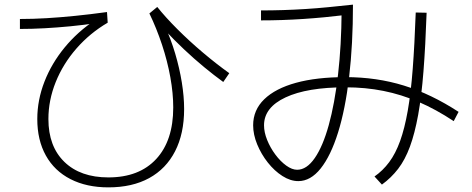

<svg xmlns="http://www.w3.org/2000/svg" viewBox="-20 -764 2040 829"><path d="M448 45Q354 45 284.5 9.5Q215 -26 178 -92.5Q141 -159 141 -250Q141 -332 172 -411.5Q203 -491 259.5 -559.5Q316 -628 392 -678L401 -665Q341 -656 284 -650.5Q227 -645 172.5 -642Q118 -639 66 -639V-682Q123 -682 181.5 -685.5Q240 -689 304.5 -695.5Q369 -702 442 -712L445 -666Q368 -621 310 -554.5Q252 -488 220.5 -409.5Q189 -331 189 -250Q189 -132 258 -65Q327 2 448 2Q581 2 654.5 -77.5Q728 -157 728 -300Q728 -361 715.5 -430.5Q703 -500 679.5 -571Q656 -642 625 -706L659 -734Q694 -690 745.5 -638.5Q797 -587 855.5 -537.5Q914 -488 970 -448L944 -410Q904 -439 861 -474.5Q818 -510 774.5 -551Q731 -592 691 -635V-654Q718 -595 736.5 -532.5Q755 -470 765 -408.5Q775 -347 775 -293Q775 -187 736 -111Q697 -35 624 5Q551 45 448 45Z M1268 18Q1234 18 1199.5 -4Q1165 -26 1136.5 -62Q1108 -98 1090.5 -140.5Q1073 -183 1073 -223Q1073 -289 1121 -335.5Q1169 -382 1258 -406.5Q1347 -431 1472 -431Q1606 -431 1724 -394.5Q1842 -358 1960 -281L1939 -241Q1862 -292 1787.5 -324Q1713 -356 1635.5 -371.5Q1558 -387 1472 -387Q1306 -387 1213 -343.5Q1120 -300 1120 -223Q1120 -193 1133.5 -159.5Q1147 -126 1169 -96.5Q1191 -67 1216 -49Q1241 -31 1263 -31Q1304 -31 1339 -81.5Q1374 -132 1399.5 -224Q1425 -316 1439.5 -441.5Q1454 -567 1455 -716L1478 -700Q1379 -688 1288 -682Q1197 -676 1107 -676V-719Q1155 -719 1202.5 -720.5Q1250 -722 1298 -725Q1346 -728 1397.5 -733Q1449 -738 1504 -744Q1504 -573 1487.5 -432.5Q1471 -292 1439.5 -191.5Q1408 -91 1364.5 -36.5Q1321 18 1268 18ZM1597 -2Q1633 -27 1660.5 -64Q1688 -101 1707.5 -155Q1727 -209 1740.5 -285.5Q1754 -362 1762 -466.5Q1770 -571 1775 -710L1822 -709Q1817 -566 1808.5 -457Q1800 -348 1785.5 -268Q1771 -188 1750 -131Q1729 -74 1699 -35Q1669 4 1629 33Z"/></svg>

Font: M PLUS 2 Thin Light
Style: Regular
Weight: 300
Version: Version 1.001